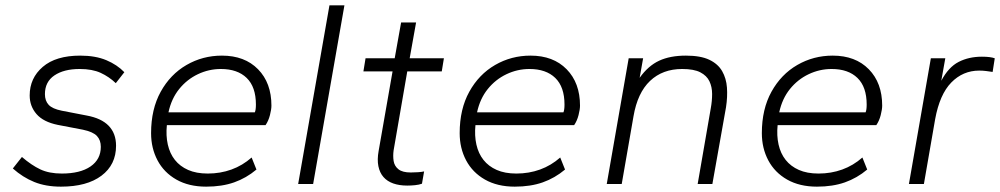

<svg xmlns="http://www.w3.org/2000/svg" viewBox="-20 -688 3740 718"><path d="M208 10Q151 10 108 -7.5Q65 -25 28 -58L62 -101Q98 -70 131 -54.5Q164 -39 211 -39Q280 -39 318.5 -65.5Q357 -92 357 -139Q357 -164 342.5 -179.5Q328 -195 290 -203L196 -221Q142 -232 116.5 -261.5Q91 -291 91 -331Q91 -396 140 -438Q189 -480 280 -480Q337 -480 377.5 -463Q418 -446 445 -418L413 -377Q388 -401 356.5 -415.5Q325 -430 278 -430Q219 -430 183.5 -406Q148 -382 148 -336Q148 -311 162 -296Q176 -281 211 -274L304 -256Q359 -246 386.5 -217.5Q414 -189 414 -143Q414 -72 359.5 -31Q305 10 208 10Z M751 10Q686 10 639.5 -16.5Q593 -43 569 -88.5Q545 -134 545 -190Q545 -280 581 -345Q617 -410 677.5 -445Q738 -480 810 -480Q895 -480 945 -429Q995 -378 995 -293Q995 -279 989.5 -257.5Q984 -236 973 -220H604Q600 -181 607.5 -147.5Q615 -114 634 -90Q653 -66 683.5 -52.5Q714 -39 757 -39Q804 -39 845.5 -54Q887 -69 921 -99L939 -54Q901 -22 855.5 -6Q810 10 751 10ZM610 -268H933Q937 -277 937 -297Q937 -363 902.5 -396.5Q868 -430 806 -430Q761 -430 720 -410.5Q679 -391 650 -355Q621 -319 610 -268Z M1095 0 1212 -668H1268L1151 0Z M1503 6Q1473 6 1450.5 -2Q1428 -10 1414 -26Q1400 -42 1395 -66.5Q1390 -91 1396 -124L1448 -421H1339L1347 -470H1456L1480 -604H1536L1512 -470H1640L1632 -421H1503L1452 -126Q1449 -105 1452 -86Q1455 -67 1470 -55Q1485 -43 1516 -43Q1529 -43 1543.5 -44Q1558 -45 1566 -47L1558 -1Q1547 3 1532 4.5Q1517 6 1503 6Z M1905 10Q1840 10 1793.5 -16.5Q1747 -43 1723 -88.5Q1699 -134 1699 -190Q1699 -280 1735 -345Q1771 -410 1831.5 -445Q1892 -480 1964 -480Q2049 -480 2099 -429Q2149 -378 2149 -293Q2149 -279 2143.5 -257.5Q2138 -236 2127 -220H1758Q1754 -181 1761.5 -147.5Q1769 -114 1788 -90Q1807 -66 1837.5 -52.5Q1868 -39 1911 -39Q1958 -39 1999.5 -54Q2041 -69 2075 -99L2093 -54Q2055 -22 2009.5 -6Q1964 10 1905 10ZM1764 -268H2087Q2091 -277 2091 -297Q2091 -363 2056.5 -396.5Q2022 -430 1960 -430Q1915 -430 1874 -410.5Q1833 -391 1804 -355Q1775 -319 1764 -268Z M2249 0 2331 -470H2385L2372 -397Q2404 -442 2445 -461Q2486 -480 2545 -480Q2600 -480 2632.5 -464.5Q2665 -449 2680.5 -422Q2696 -395 2698.5 -360.5Q2701 -326 2695 -287L2644 0H2589L2638 -283Q2643 -310 2643 -336.5Q2643 -363 2633 -384Q2623 -405 2599 -417.5Q2575 -430 2531 -430Q2458 -430 2411 -385.5Q2364 -341 2349 -253L2305 0Z M3035 10Q2970 10 2923.5 -16.5Q2877 -43 2853 -88.5Q2829 -134 2829 -190Q2829 -280 2865 -345Q2901 -410 2961.5 -445Q3022 -480 3094 -480Q3179 -480 3229 -429Q3279 -378 3279 -293Q3279 -279 3273.5 -257.5Q3268 -236 3257 -220H2888Q2884 -181 2891.5 -147.5Q2899 -114 2918 -90Q2937 -66 2967.5 -52.5Q2998 -39 3041 -39Q3088 -39 3129.5 -54Q3171 -69 3205 -99L3223 -54Q3185 -22 3139.5 -6Q3094 10 3035 10ZM2894 -268H3217Q3221 -277 3221 -297Q3221 -363 3186.5 -396.5Q3152 -430 3090 -430Q3045 -430 3004 -410.5Q2963 -391 2934 -355Q2905 -319 2894 -268Z M3379 0 3461 -470H3515L3500 -386Q3527 -437 3565 -456.5Q3603 -476 3652 -476Q3668 -476 3680 -474.5Q3692 -473 3700 -470L3692 -419Q3679 -421 3667 -422.5Q3655 -424 3642 -424Q3581 -424 3537.5 -379.5Q3494 -335 3477 -242L3435 0Z"/></svg>

Font: Gantari Light
Style: Italic
Weight: 300
Italic angle: -10°
Version: Version 1.000